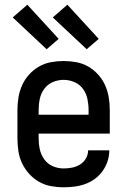

<svg xmlns="http://www.w3.org/2000/svg" viewBox="-20 -787 540 815"><path d="M250 8Q223 8 196 3Q169 -2 145.5 -15.5Q122 -29 103.5 -49.5Q85 -70 73.5 -94.5Q62 -119 58 -146Q54 -173 54 -200V-320Q54 -347 58.5 -374Q63 -401 74 -425.5Q85 -450 103.5 -470.5Q122 -491 145.5 -504.5Q169 -518 196 -523Q223 -528 250 -528Q277 -528 304 -523Q331 -518 354.5 -504.5Q378 -491 396.5 -470.5Q415 -450 426 -425.5Q437 -401 441.5 -374Q446 -347 446 -320V-220H144V-200Q144 -176 149 -153Q154 -130 168 -110.5Q182 -91 204 -81.5Q226 -72 250 -72Q268 -72 286 -75.5Q304 -79 319.5 -88.5Q335 -98 344.5 -114Q354 -130 354 -149H444Q444 -125 436.5 -102.5Q429 -80 415.5 -61Q402 -42 383 -28Q364 -14 342 -6Q320 2 296.5 5Q273 8 250 8ZM144 -300H356V-320Q356 -344 351 -367.5Q346 -391 332 -410Q318 -429 296 -438.5Q274 -448 250 -448Q226 -448 204 -438.5Q182 -429 168 -410Q154 -391 149 -367.5Q144 -344 144 -320ZM348 -578 204 -713 266 -767 399 -622ZM178 -578 34 -713 96 -767 229 -622Z"/></svg>

Font: Iosevka Fixed Medium
Style: Regular
Weight: 500
Monospace: yes
Designer: Belleve Invis
Foundry: Belleve Invis
Version: Version 32.3.0